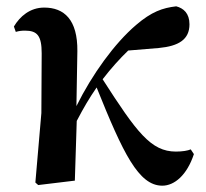

<svg xmlns="http://www.w3.org/2000/svg" viewBox="-20 -572 653 608"><path d="M494 16C532 16 572 -17 594 -84L584 -99C575 -95 558 -92 537 -92C458 -92 413 -153 305 -321C332 -356 359 -386 386 -412L483 -420C546 -426 580 -447 580 -495C580 -530 561 -546 538 -552C495 -547 460 -535 411 -493C343 -435 272 -337 222 -236L225 -410C226 -510 183 -548 120 -548C75 -548 43 -520 24 -488L30 -471C40 -474 49 -475 59 -475C98 -475 112 -459 112 -403L111 -214L92 6L101 14L217 0L223 -189C246 -233 262 -260 286 -295C370 -86 419 16 494 16Z"/></svg>

Font: Noto Serif KR
Style: Bold
Weight: 700
Designer: Ryoko NISHIZUKA 西塚涼子 (kana & ideographs); Frank Grießhammer (Latin, Greek & Cyrillic); Wenlong ZHANG 张文龙 (bopomofo); San
Foundry: Adobe
Version: Version 2.001;hotconv 1.1.0;makeotfexe 2.6.0